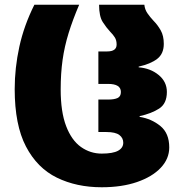

<svg xmlns="http://www.w3.org/2000/svg" viewBox="-20 -780 776 810"><path d="M409 10Q303 10 220 -30.5Q137 -71 89.5 -162Q42 -253 42 -404Q42 -493 61.5 -582.5Q81 -672 125 -760H314Q287 -697 269.5 -640.5Q252 -584 244 -527Q236 -470 236 -403Q236 -308 259 -248Q282 -188 321.5 -160Q361 -132 409 -132Q456 -132 478 -144Q500 -156 500 -178Q500 -198 483.5 -210.5Q467 -223 429 -223H395V-360H436Q462 -360 476 -366.5Q490 -373 490 -392Q490 -426 436 -426H395V-563H432Q472 -563 472 -592Q472 -610 464.5 -622Q457 -634 445 -646Q429 -663 413.5 -687Q398 -711 398 -760H589Q591 -740 602 -724Q613 -708 628 -692Q645 -675 658 -652Q671 -629 671 -595Q671 -553 643 -531.5Q615 -510 565 -499V-496Q615 -492 649.5 -463.5Q684 -435 684 -392Q684 -343 651.5 -322Q619 -301 569 -290V-287Q619 -279 656.5 -248.5Q694 -218 694 -158Q694 -110 658 -72Q622 -34 558 -12Q494 10 409 10Z"/></svg>

Font: Noto Sans Georgian Black
Style: Regular
Weight: 900
Designer: Monotype Design Team, Akaki Razmadze
Foundry: Google LLC
Version: Version 2.005; ttfautohint (v1.8.4.7-5d5b)